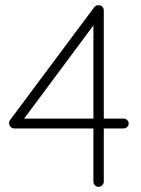

<svg xmlns="http://www.w3.org/2000/svg" viewBox="-20 -720 545 740"><path d="M476 -244Q476 -236 470 -230.5Q464 -225 456 -225H380V-20Q380 -12 374 -6Q368 0 360 0Q351 0 345.5 -6Q340 -12 340 -20V-225H35Q26 -225 20.5 -231.5Q15 -238 15 -246Q15 -254 20 -259L343 -692Q349 -700 360 -700Q369 -700 374.5 -694Q380 -688 380 -680V-263H456Q464 -263 470 -257.5Q476 -252 476 -244ZM73 -263H340V-622Z"/></svg>

Font: Quicksand Light
Style: Regular
Weight: 300
Designer: Andrew Paglinawan
Foundry: Andrew Paglinawan
Version: Version 3.000